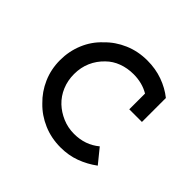

<svg xmlns="http://www.w3.org/2000/svg" viewBox="-109 -494 612 612"><g transform="rotate(45 197.0 -188.0)"><path d="M358 -35 319 -83Q301 -68 279.5 -60.5Q258 -53 233 -53Q205 -53 180.5 -63.5Q156 -74 138 -91Q119 -109 108.5 -134Q98 -159 98 -188Q98 -218 109 -243Q120 -268 140 -287Q157 -304 181 -313Q205 -322 233 -322Q252 -322 269.5 -317.5Q287 -313 302 -304V-233H359V-341Q334 -361 302 -372.5Q270 -384 233 -384Q191 -384 155 -368.5Q119 -353 93 -326Q65 -300 50 -264Q35 -228 35 -188Q35 -147 50.5 -111.5Q66 -76 93 -50Q119 -23 155 -7.5Q191 8 233 8Q269 8 300 -3.5Q331 -15 358 -35Z"/></g></svg>

Font: Josefin Slab Thin SemiBold
Style: Regular
Weight: 600
Version: Version 2.000